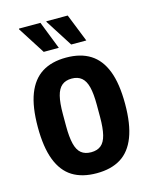

<svg xmlns="http://www.w3.org/2000/svg" viewBox="-112 -798 701 884"><g transform="rotate(-15 239.0 -356.0)"><path d="M239 12Q170 12 124 -16.5Q78 -45 54.5 -106Q31 -167 31 -263Q31 -360 54.5 -420.5Q78 -481 124 -510Q170 -539 239 -539Q308 -539 354 -510Q400 -481 423.5 -420.5Q447 -360 447 -263Q447 -167 423.5 -106Q400 -45 354 -16.5Q308 12 239 12ZM239 -88Q268 -88 286 -102.5Q304 -117 312 -149.5Q320 -182 320 -234V-292Q320 -345 312 -377Q304 -409 286 -424Q268 -439 239 -439Q210 -439 192 -424Q174 -409 166 -377Q158 -345 158 -292V-234Q158 -182 166 -149.5Q174 -117 192 -102.5Q210 -88 239 -88ZM278 -591 195 -721V-724H297L350 -591ZM147 -591 64 -721 65 -724H167L219 -591Z"/></g></svg>

Font: Archivo Condensed
Style: Bold
Weight: 700
Width: 3
Designer: Hector Gatti
Foundry: Omnibus-Type
Version: Version 2.001